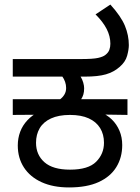

<svg xmlns="http://www.w3.org/2000/svg" viewBox="-20 -810 614 842"><path d="M283 12Q213 12 162.5 -11Q112 -34 85 -75.5Q58 -117 58 -172Q58 -204 68.5 -232Q79 -260 100 -282.5Q121 -305 152 -321L166 -307L36 -306V-375H244Q255 -383 262.5 -395.5Q270 -408 270 -424Q270 -438 265.5 -451Q261 -464 253 -475L298 -487L333 -475Q341 -462 345 -448Q349 -434 349 -423Q349 -407 345.5 -395.5Q342 -384 336 -375H539V-306L405 -308L420 -318Q449 -307 470.5 -286Q492 -265 504 -236.5Q516 -208 516 -174Q516 -119 490 -77Q464 -35 412.5 -11.5Q361 12 283 12ZM287 -66Q367 -66 401.5 -100.5Q436 -135 436 -184Q436 -221 419 -248.5Q402 -276 369 -291Q336 -306 287 -306Q237 -306 203.5 -290.5Q170 -275 154 -247.5Q138 -220 138 -184Q138 -131 175 -98.5Q212 -66 287 -66ZM36 -474V-551H334Q388 -551 410 -556Q432 -561 442 -569Q455 -579 459.5 -591.5Q464 -604 464 -618Q464 -651 448 -682.5Q432 -714 399 -747L464 -790Q511 -738 528 -696.5Q545 -655 545 -612Q545 -593 537.5 -565.5Q530 -538 504 -516Q479 -494 444.5 -484Q410 -474 352 -474Z"/></svg>

Font: lkannada15
Style: Book
Weight: 400
Designer: Jelle Bosma - Monotype Design Team
Foundry: Monotype Imaging Inc.
Version: Version 2.003